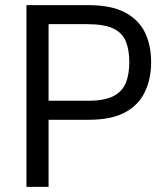

<svg xmlns="http://www.w3.org/2000/svg" viewBox="-20 -727 648 747"><path d="M83 -707H323Q413 -707 466.5 -678.5Q520 -650 544 -600.5Q568 -551 568 -485Q568 -421 544 -370Q520 -319 467 -290Q414 -261 325 -261H169V0H83ZM321 -335Q387 -335 422 -353.5Q457 -372 470 -405.5Q483 -439 483 -485Q483 -532 470 -565Q457 -598 422 -615.5Q387 -633 319 -633H169V-335Z"/></svg>

Font: 42dot Sans Light
Style: Regular
Weight: 400
Version: Version 1.000